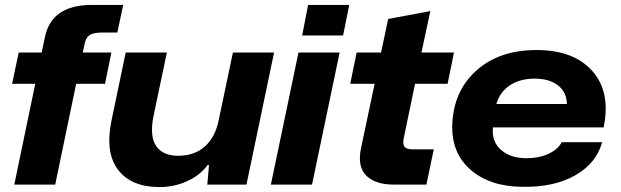

<svg xmlns="http://www.w3.org/2000/svg" viewBox="-20 -749 2519 779"><path d="M38 0 123 -409H29L56 -536H149L162 -597Q188 -729 353 -729H480L456 -617H395Q359 -617 343.5 -606.5Q328 -596 323 -570L316 -536H432L406 -409H289L204 0Z M627 10Q513 10 459.5 -59.5Q406 -129 432 -258L490 -536H657L602 -274Q587 -195 614 -156Q641 -117 703 -117Q769 -117 811 -154.5Q853 -192 867 -260L925 -536H1092L980 0H821L828 -79H822Q791 -37 738.5 -13.5Q686 10 627 10Z M1206 -605 1230 -729H1397L1372 -605ZM1079 0 1191 -536H1358L1246 0Z M1578 0Q1503 0 1466 -36.5Q1429 -73 1445 -149L1500 -409H1401L1427 -536H1526L1555 -672L1726 -704L1690 -536H1822L1796 -409H1664L1618 -188Q1613 -162 1622 -152.5Q1631 -143 1656 -143H1740L1710 0Z M2100 9Q1968 8 1889.5 -60Q1811 -128 1815 -244Q1820 -379 1912.5 -462.5Q2005 -546 2157 -546Q2308 -546 2383.5 -460.5Q2459 -375 2429 -232H1980Q1974 -176 2011.5 -142Q2049 -108 2114 -107Q2166 -107 2204.5 -124.5Q2243 -142 2259 -172H2423Q2400 -87 2314.5 -38Q2229 11 2100 9ZM1994 -327H2280Q2279 -376 2243.5 -403Q2208 -430 2149 -430Q2090 -430 2049 -403Q2008 -376 1994 -327Z"/></svg>

Font: Mona Sans Expanded
Style: Bold Italic
Weight: 700
Width: 7
Italic angle: -11.7°
Designer: Deni Anggara
Foundry: GitHub
Version: Version 1.001;gftools[0.9.33]